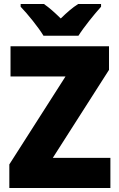

<svg xmlns="http://www.w3.org/2000/svg" viewBox="-20 -947 600 967"><path d="M199 -767H375C402 -810 457 -878 489 -913V-927H374C344 -908 318 -885 286 -854C254 -885 230 -907 201 -927H84V-913C118 -878 174 -809 199 -767ZM536 0V-152H246L529 -595V-714H33V-562H310L27 -119V0Z"/></svg>

Font: Noto Sans Telugu SemiCondensed Black
Style: Regular
Weight: 900
Width: 4
Designer: Jelle Bosma - Monotype Design Team
Foundry: Monotype Imaging Inc.
Version: Version 2.005